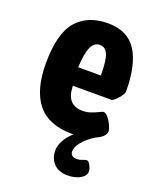

<svg xmlns="http://www.w3.org/2000/svg" viewBox="-136 -612 727 890"><g transform="rotate(20 227.0 -167.5)"><path d="M415 -62Q415 -33 367 -13Q329 11 308.5 36.5Q288 62 288 84Q288 95 295.5 102.5Q303 110 319 110Q334 110 347 104.5Q360 99 366 99Q375 99 384 115.5Q393 132 393 145Q393 167 367.5 181.5Q342 196 306 196Q261 196 237 170.5Q213 145 213 106Q213 83 227 56.5Q241 30 267 8H260Q144 8 89 -59.5Q34 -127 34 -258Q34 -406 88.5 -468.5Q143 -531 242 -531Q340 -531 384 -462Q428 -393 428 -262Q428 -250 407.5 -226.5Q387 -203 377 -203H187Q189 -152 210 -130.5Q231 -109 267 -109Q289 -109 307 -115Q325 -121 342 -129.5Q359 -138 363 -138Q373 -138 385.5 -123.5Q398 -109 406.5 -90.5Q415 -72 415 -62ZM181 -292H293Q293 -363 281 -393.5Q269 -424 241 -424Q214 -424 199.5 -395Q185 -366 181 -292Z"/></g></svg>

Font: Asap Condensed
Style: Bold
Weight: 700
Designer: Pablo Cosgaya
Foundry: Omnibus-Type
Version: Version 1.010; ttfautohint (v1.8)